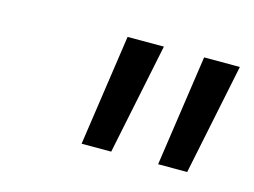

<svg xmlns="http://www.w3.org/2000/svg" viewBox="-44 -771 440 332"><g transform="rotate(15 175.5 -604.5)"><path d="M150 -704H215L174 -505H121ZM287 -704H351L310 -505H258Z"/></g></svg>

Font: KoHo
Style: Italic
Weight: 400
Italic angle: -10°
Designer: Cadson Demak & Katatrad Team
Foundry: Cadson Demak Co.,Ltd.
Version: Version 1.000